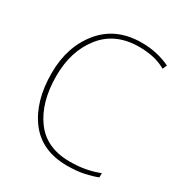

<svg xmlns="http://www.w3.org/2000/svg" viewBox="-172 -847 922 979"><g transform="rotate(30 289.0 -357.0)"><path d="M380 -699Q420 -699 459 -691.5Q498 -684 538 -662L549 -687Q472 -724 381 -724Q230 -724 144.5 -620Q59 -516 59 -360Q59 -194 136 -92Q213 10 363 10Q418 10 461 1Q504 -8 536 -21V-46Q502 -32 459.5 -23.5Q417 -15 363 -15Q226 -15 156.5 -110Q87 -205 87 -360Q87 -506 163.5 -602.5Q240 -699 380 -699Z"/></g></svg>

Font: Noto Sans Display Thin
Style: Regular
Weight: 250
Designer: Monotype Design Team
Foundry: Monotype Imaging Inc.
Version: Version 1.900